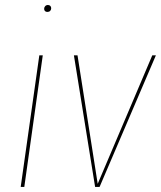

<svg xmlns="http://www.w3.org/2000/svg" viewBox="-20 -736 634 756"><path d="M166.5 -689Q160.6 -689 157.2 -692.4Q153.8 -695.8 153.8 -701.2Q153.8 -707.5 158 -711.9Q162.1 -716.3 168.9 -716.3Q174.8 -716.3 178.2 -712.6Q181.6 -709 181.6 -703.6Q181.6 -697.3 177.5 -693.1Q173.3 -689 166.5 -689ZM148.4 -518.1 75.7 0H61.5L134.8 -518.1Z M593.8 -518.1 372.1 0H354.5L271 -518.1H285.2L364.7 -12.2L579.6 -518.1Z"/></svg>

Font: Fira Sans Compressed Hair
Style: Italic
Weight: 100
Width: 3
Italic angle: -8°
Designer: Carrois Corporate & Edenspiekermann AG
Foundry: Carrois Corporate GbR & Edenspiekermann AG
Version: Version 4.203;PS 004.203;hotconv 1.0.88;makeotf.lib2.5.64775